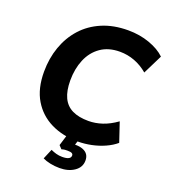

<svg xmlns="http://www.w3.org/2000/svg" viewBox="-161 -832 1014 1146"><g transform="rotate(20 346.0 -259.5)"><path d="M398 11Q303 11 228 -25.5Q153 -62 110 -133.5Q67 -205 67 -312Q67 -397 93 -470.5Q119 -544 168.5 -599Q218 -654 290.5 -685Q363 -716 456 -716Q529 -716 592 -693.5Q655 -671 692 -635L631 -512Q592 -545 547 -562Q502 -579 453 -579Q381 -579 331.5 -544.5Q282 -510 257 -450.5Q232 -391 232 -317Q232 -251 252 -208.5Q272 -166 313 -146Q354 -126 416 -126Q459 -126 503 -140.5Q547 -155 593 -188L634 -66Q606 -42 567 -24.5Q528 -7 484.5 2Q441 11 398 11ZM350 197Q319 197 290.5 191Q262 185 242 175L269 111Q286 119 304 124Q322 129 342 129Q369 129 382.5 122Q396 115 396 101Q396 92 388 87.5Q380 83 361 83Q353 83 344 83.5Q335 84 323 88L304 68L331 -20H407L383 56L347 42Q359 38 371 36Q383 34 393 34Q421 34 441 42Q461 50 471 65Q481 80 481 102Q481 145 443.5 171Q406 197 350 197Z"/></g></svg>

Font: Nunito Sans 12pt ExtraBold
Style: Italic
Weight: 800
Italic angle: -9°
Designer: Vernon Adams
Foundry: Vernon Adams
Version: Version 3.101;gftools[0.9.27]